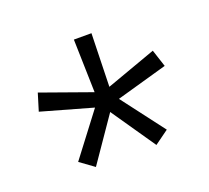

<svg xmlns="http://www.w3.org/2000/svg" viewBox="-71 -834 558 513"><g transform="rotate(-20 208.0 -577.0)"><path d="M122 -407 82 -436 174 -557 29 -598 44 -647 187 -596 183 -747H233L229 -596L371 -647L387 -598L242 -557L334 -436L294 -407L208 -532Z"/></g></svg>

Font: IBM Plex Thai Light
Style: Regular
Weight: 300
Designer: Mike Abbink, Paul van der Laan, Pieter van Rosmalen, Ben Mitchell, Mark Frömberg
Foundry: Bold Monday
Version: Version 1.0